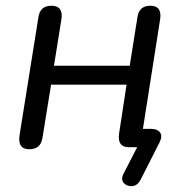

<svg xmlns="http://www.w3.org/2000/svg" viewBox="-20 -513 651 669"><path d="M470 113Q459 134 441 135.5Q423 137 411.5 125Q400 113 411 91L458 0H429Q388 0 395 -48L421 -218H158L128 -33Q122 7 82 7Q41 7 48 -41L114 -454Q120 -493 159 -493Q201 -493 194 -446L168 -284H432L459 -454Q465 -493 504 -493Q545 -493 538 -446L478 -64H506Q529 -64 538 -51Q547 -38 535 -15Z"/></svg>

Font: Nunito
Style: Italic
Weight: 400
Italic angle: -9°
Designer: Vernon Adams
Foundry: Vernon Adams
Version: Version 3.601; ttfautohint (v1.8.2.53-6de2)